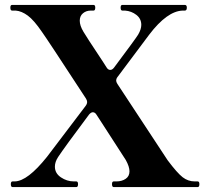

<svg xmlns="http://www.w3.org/2000/svg" viewBox="-20 -760 845 780"><path d="M783 -23Q790 -23 790 -12Q790 0 783 0H442Q435 0 435 -12Q435 -23 442 -23H453Q475 -23 490.5 -33.5Q506 -44 506 -64Q506 -83 491 -110Q487 -117 387 -271L372 -294Q366 -304 357 -304Q350 -304 342 -295Q241 -160 216 -122Q203 -102 203 -83Q203 -56 227.5 -39.5Q252 -23 280 -23H290Q297 -23 297 -12Q297 0 290 0H31Q24 0 24 -12Q24 -23 31 -23H40Q92 -24 171 -123L328 -330Q334 -338 334 -346Q334 -352 329 -360Q169 -605 150 -631Q118 -678 93 -696.5Q68 -715 44 -717H29Q22 -717 22 -729Q22 -740 29 -740H360Q367 -740 367 -729Q367 -717 360 -717H349Q330 -717 317 -706Q304 -695 304 -676Q304 -656 319 -631Q326 -618 399 -508L413 -486Q419 -476 428 -476Q436 -476 443 -485Q532 -604 541 -619Q554 -641 554 -659Q554 -684 534 -699.5Q514 -715 488 -717H477Q470 -717 470 -729Q470 -740 477 -740H731Q739 -740 739 -729Q739 -717 731 -717H722Q659 -715 586 -619L458 -448Q452 -441 452 -432Q452 -427 457 -419L661 -109Q700 -57 722 -40Q744 -23 771 -23Z"/></svg>

Font: Shippori Mincho B1 ExtraBold
Style: Regular
Weight: 800
Designer: FONTDASU
Foundry: FONTDASU / Google Inc. / but / Adobe
Version: Version 3.110; ttfautohint (v1.8.3)